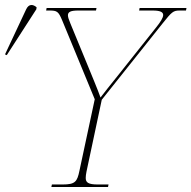

<svg xmlns="http://www.w3.org/2000/svg" viewBox="-101 -746 764 766"><path d="M-74 -526 44 -709 45 -717C31 -729 14 -732 3 -708L-81 -529ZM104 0H330L332 -10H289C251 -10 241 -18 241 -36C241 -43 242 -51 244 -61L305 -348L548 -653C584 -698 590 -704 615 -704H641L643 -714H456L454 -704H508C538 -704 550 -698 550 -686C550 -675 539 -658 523 -638L372 -448C338 -405 317 -380 300 -357C290 -386 263 -450 248 -487L180 -652C174 -667 170 -677 170 -685C170 -699 182 -704 211 -704H282L284 -714H85L83 -704H96C126 -704 132 -701 147 -665L277 -350L216 -65C207 -21 199 -10 149 -10H106Z"/></svg>

Font: Noto Serif Display Thin
Style: Italic
Weight: 100
Italic angle: -12°
Designer: Monotype Design Team
Foundry: Monotype Imaging Inc.
Version: Version 2.009